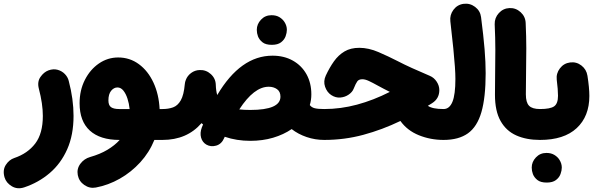

<svg xmlns="http://www.w3.org/2000/svg" viewBox="-26 -695 3213 1038"><path d="M235.8 -314.5Q262.7 -324.2 285.9 -317.6Q309.1 -311 325 -294.4Q340.8 -277.8 345.7 -257.3Q371.6 -159.2 371.6 -68.4Q371.6 34.7 337.4 111.8Q303.2 189 242.9 240.5Q182.6 292 105 317.9Q67.9 330.1 37.6 311.8Q7.3 293.5 -1.5 263.7Q-12.7 224.6 5.4 196.5Q23.4 168.5 51.3 159.2Q123.5 134.8 164.6 80.8Q205.6 26.9 205.6 -68.4Q205.6 -133.3 184.1 -215.3Q174.3 -252.4 192.6 -278.8Q210.9 -305.2 235.8 -314.5Z M619.6 61.5Q515.1 61.5 459.7 11Q404.3 -39.6 404.3 -136.7Q404.3 -207 432.9 -263.2Q461.4 -319.3 508.8 -351.8Q556.2 -384.3 612.8 -384.3Q675.8 -384.3 725.1 -347.9Q774.4 -311.5 803.7 -248.3Q833 -185.1 836.9 -105.5H852.5Q887.2 -105.5 911.4 -81.1Q935.5 -56.6 935.5 -22Q935.5 12.2 911.4 36.9Q887.2 61.5 852.5 61.5H808.6Q781.2 128.9 732.4 182.4Q683.6 235.8 621.6 271Q559.6 306.2 492.2 318.8Q459 325.2 429.9 305.2Q400.9 285.2 394.5 251.5Q388.2 217.8 408.4 190.4Q428.7 163.1 461.4 153.8Q514.6 138.7 554.4 115Q594.2 91.3 621.1 61.5ZM618.2 -105.5H674.8Q671.9 -134.8 663.3 -161.4Q654.8 -188 641.1 -205.1Q627.4 -222.2 608.9 -222.2Q589.4 -222.2 574.7 -204.1Q560.1 -186 560.1 -152.3Q560.1 -125.5 574.5 -115.5Q588.9 -105.5 618.2 -105.5Z M769 -22Q769 -56.6 793.7 -81.1Q818.4 -105.5 852.5 -105.5Q884.3 -105.5 909.4 -114.5Q934.6 -123.5 951.2 -152.3Q967.8 -181.2 973.1 -240.2Q974.1 -252 978.5 -262.7Q986.8 -285.2 1007.1 -300.3Q1027.3 -315.4 1053.2 -316.4Q1087.9 -317.9 1113.8 -294.4Q1139.6 -271 1140.6 -236.8Q1141.6 -204.1 1148.4 -181.2Q1274.4 -394 1447.3 -394Q1509.8 -394 1557.1 -367.4Q1604.5 -340.8 1630.9 -293.7Q1657.2 -246.6 1657.2 -184.6Q1657.2 -154.8 1648.9 -127Q1658.2 -114.3 1675.5 -109.9Q1692.9 -105.5 1726.6 -105.5H1727.1Q1761.7 -105.5 1785.9 -80.8Q1810.1 -56.2 1810.1 -22Q1810.1 12.2 1785.9 36.9Q1761.7 61.5 1727.1 61.5H1726.6Q1677.7 61.5 1631.8 45.9Q1585.9 30.3 1550.8 2.9Q1507.3 32.7 1450.4 49.6Q1393.6 66.4 1327.1 66.4Q1253.4 66.4 1189 44.4Q1187.5 47.9 1186 51.3Q1171.9 84 1142.6 92.3Q1113.3 100.6 1088.9 86.4Q1067.9 73.7 1061 48.6Q1054.2 23.4 1064.9 -5.4Q1068.4 -13.7 1071.8 -22Q1067.4 -25.9 1063.5 -29.3Q984.9 61.5 852.5 61.5Q818.4 61.5 793.7 36.9Q769 12.2 769 -22ZM1426.8 -226.1Q1347.2 -226.1 1267.6 -103.5Q1293.5 -100.6 1327.1 -100.6Q1490.2 -100.6 1490.2 -172.4Q1490.2 -199.7 1471.7 -212.9Q1453.1 -226.1 1426.8 -226.1ZM1362.3 -533.7Q1362.3 -564.5 1385 -588.6Q1407.7 -612.8 1441.9 -612.8Q1467.3 -612.8 1484.9 -602.1Q1502.4 -591.3 1512.2 -575.7Q1524.9 -555.7 1524.9 -533.7Q1524.9 -518.1 1518.1 -499Q1511.2 -480 1493.4 -466.3Q1475.6 -452.6 1443.4 -452.6Q1410.2 -452.6 1392.8 -466.6Q1375.5 -480.5 1368.7 -498.5Q1362.3 -515.6 1362.3 -533.7Z M1916.5 -436.5Q1966.8 -436.5 2020.5 -413.3Q2074.2 -390.1 2124.5 -364.3Q2158.2 -346.7 2201.4 -327.1Q2244.6 -307.6 2298.3 -284.7Q2320.3 -275.4 2334.7 -253.7Q2349.1 -231.9 2349.1 -208Q2349.1 -162.1 2310.1 -137.2Q2298.3 -129.9 2287.1 -123Q2312 -105.5 2371.6 -105.5H2372.1Q2406.7 -105.5 2430.9 -81.1Q2455.1 -56.6 2455.1 -22Q2455.1 12.2 2430.9 36.9Q2406.7 61.5 2372.1 61.5H2371.6Q2301.3 61.5 2238.5 36.1Q2175.8 10.7 2138.7 -41Q2040.5 6.3 1938.2 33.9Q1835.9 61.5 1727.1 61.5Q1692.4 61.5 1667.7 36.4Q1643.1 11.2 1643.1 -22Q1643.1 -55.2 1667.7 -80.3Q1692.4 -105.5 1727.1 -105.5Q1815.9 -105.5 1904.5 -129.4Q1993.2 -153.3 2081.5 -198.2Q2064.9 -206.5 2048.1 -215.3Q2031.2 -224.1 2014.2 -233.4Q1988.8 -247.6 1968.5 -257.1Q1948.2 -266.6 1933.1 -266.6Q1914.1 -266.6 1905.8 -255.4Q1897.5 -244.1 1885.7 -214.8Q1878.9 -197.3 1859.1 -183.6Q1839.4 -169.9 1814 -167.7Q1788.6 -165.5 1764.6 -181.2Q1741.7 -196.3 1731.4 -226.1Q1721.2 -255.9 1735.4 -286.6Q1755.4 -329.6 1779.5 -363.5Q1803.7 -397.5 1836.7 -417Q1869.6 -436.5 1916.5 -436.5Z M2288.6 -22Q2288.6 -56.6 2313.2 -81.1Q2337.9 -105.5 2372.1 -105.5Q2403.8 -105.5 2419.9 -144.3Q2436 -183.1 2436 -268.6Q2436 -295.9 2433.3 -334.5Q2430.7 -373 2424.8 -432.4Q2418.9 -491.7 2408.7 -580.1Q2404.8 -614.3 2425.5 -642.1Q2446.3 -669.9 2480.5 -674.3Q2514.6 -678.7 2542.5 -657.7Q2570.3 -636.7 2574.7 -602.5Q2587.9 -500.5 2593.8 -429Q2599.6 -357.4 2599.6 -299.3Q2599.6 -168.5 2576.7 -89.1Q2553.7 -9.8 2503.7 25.9Q2453.6 61.5 2372.1 61.5Q2337.9 61.5 2313.2 36.9Q2288.6 12.2 2288.6 -22Z M2649.9 -182.6Q2649.9 -248.5 2650.9 -306.4Q2651.9 -364.3 2651.9 -426Q2651.9 -487.8 2648.4 -564Q2647.5 -598.6 2670.9 -624.3Q2694.3 -649.9 2728.5 -651.4Q2762.7 -652.8 2788.6 -629.2Q2814.5 -605.5 2815.9 -570.8Q2819.3 -496.1 2819.3 -433.8Q2819.3 -371.6 2818.1 -312Q2816.9 -252.4 2816.9 -185.1Q2816.9 -141.1 2834.2 -123.3Q2851.6 -105.5 2893.1 -105.5H2893.6Q2928.2 -105.5 2952.4 -81.1Q2976.6 -56.6 2976.6 -22Q2976.6 12.2 2952.4 36.9Q2928.2 61.5 2893.6 61.5H2893.1Q2819.8 61.5 2765.1 37.1Q2710.4 12.7 2680.2 -41Q2649.9 -94.7 2649.9 -182.6Z M2810.1 -22Q2810.1 -56.6 2834.7 -81.1Q2859.4 -105.5 2893.6 -105.5Q2948.7 -105.5 2969.7 -120.1Q2990.7 -134.8 2990.7 -177.2Q2990.7 -193.8 2989 -215.3Q2987.3 -236.8 2983.9 -263.7Q2980 -297.9 3001 -325.4Q3022 -353 3056.2 -357.4Q3090.3 -361.8 3117.4 -340.8Q3144.5 -319.8 3149.9 -285.6Q3160.2 -220.2 3160.2 -176.3Q3160.2 -65.9 3091.6 -2.2Q3022.9 61.5 2893.6 61.5Q2859.4 61.5 2834.7 36.9Q2810.1 12.2 2810.1 -22ZM2848.6 210.9Q2848.6 180.2 2871.3 156Q2894 131.8 2928.2 131.8Q2953.6 131.8 2971.2 142.6Q2988.8 153.3 2998.5 168.9Q3011.2 189 3011.2 210.9Q3011.2 226.6 3004.4 245.6Q2997.6 264.6 2979.7 278.3Q2961.9 292 2929.7 292Q2896.5 292 2879.2 278.1Q2861.8 264.2 2855 246.1Q2848.6 229 2848.6 210.9Z"/></svg>

Font: Mikhak-DS2-FD Black
Style: Regular
Weight: 900
Designer: Amin Abedi
Version: Version 3.2